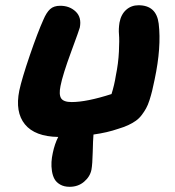

<svg xmlns="http://www.w3.org/2000/svg" viewBox="-20 -572 673 739"><path d="M248 147Q226.6 147 211.7 138.4Q196.8 129.9 189.7 116.9Q182.6 104 179.9 86.2Q177.2 68.4 178.2 51.5Q179.2 34.7 183.1 17.1Q190.4 -18.1 204.1 -44.9Q114.3 -46.4 75.9 -93.5Q37.6 -140.6 54.2 -223.1Q64 -269 94.7 -358.9Q125.5 -448.7 147 -496.1Q158.7 -523.9 172.9 -536.9Q187 -549.8 211.9 -549.8Q248 -549.8 271.5 -527.3Q294.9 -504.9 287.1 -465.8Q286.6 -461.4 253.9 -372.8Q221.2 -284.2 212.9 -241.2Q206.1 -208 215.3 -193.6Q224.6 -179.2 255.9 -179.2Q313.5 -179.2 409.2 -210Q420.4 -245.6 425.8 -280.8Q435.5 -327.6 437.7 -373Q439.9 -418.5 438 -439.2Q436 -460 439.9 -484.9Q445.8 -516.6 465.6 -534.2Q485.4 -551.8 513.2 -551.8Q582 -551.8 590.8 -481Q601.6 -390.6 575.2 -266.1Q569.8 -240.2 565.7 -222.9Q561.5 -205.6 555.4 -186.5Q549.3 -167.5 542.2 -154.8Q535.2 -142.1 525.4 -129.2Q515.6 -116.2 502.9 -107.2Q490.2 -98.1 473.4 -90.3Q456.5 -82.5 435.1 -76.2Q392.6 -61.5 339.8 -54.2Q337.9 -33.2 336.9 13.2Q335.9 59.6 332 81.1Q326.7 107.9 303.7 127.4Q280.8 147 248 147Z"/></svg>

Font: Shantell Sans Irregular Bouncy
Style: Bold Italic
Weight: 700
Italic angle: -11.31°
Designer: Stephen Nixon, Anya Danilova, Shantell Martin
Foundry: Arrow Type
Version: Version 1.006;[9816181b4]